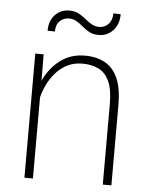

<svg xmlns="http://www.w3.org/2000/svg" viewBox="-52 -771 639 814"><g transform="rotate(5 267.0 -363.5)"><path d="M211.4 -689Q189 -689 173.1 -673.6Q157.2 -658.2 157.2 -628.9L126 -629.4Q126 -672.4 150.4 -697.5Q174.8 -722.7 210.4 -722.7Q235.4 -722.7 252.2 -713.1Q269 -703.6 283.7 -691.4Q296.4 -680.7 310.5 -672.6Q324.7 -664.6 343.3 -664.6Q365.2 -664.6 381.3 -681.2Q397.5 -697.8 397.5 -727.1L428.7 -726.1Q428.7 -683.1 404.1 -656.7Q379.4 -630.4 343.8 -630.4Q317.9 -630.4 301.3 -640.1Q284.7 -649.9 271 -661.6Q258.3 -672.4 244.6 -680.7Q231 -689 211.4 -689ZM293 -538.1Q343.3 -538.1 378.9 -518.3Q414.6 -498.5 433.6 -455.6Q452.6 -412.6 452.6 -342.8V0H416V-342.8Q416 -405.3 399.7 -440.2Q383.3 -475.1 354 -489.3Q324.7 -503.4 286.1 -503.4Q249 -503.4 220.7 -488.8Q192.4 -474.1 171.9 -450.4Q151.4 -426.8 138.2 -399.2Q125 -371.6 118.7 -345.2V0H82.5V-528.3H118.2L118.7 -415.5Q143.1 -469.7 187.7 -503.9Q232.4 -538.1 293 -538.1Z"/></g></svg>

Font: Robert Sans ExtraLight
Style: Regular
Weight: 250
Designer: Christian Robertson (extended by Adam Twardoch)
Foundry: Google
Version: Version 12.135;April 2, 2019;FontCreator 11.5.0.2425 64-bit;